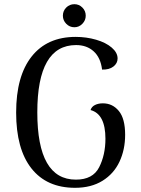

<svg xmlns="http://www.w3.org/2000/svg" viewBox="-20 -883 671 916"><path d="M57 -346Q57 -520 131 -613.5Q205 -707 341 -707Q392 -707 438.5 -693.5Q485 -680 513 -656Q541 -632 541 -604Q541 -581 521 -565.5Q501 -550 467 -551Q460 -608 427 -638Q394 -668 343 -668Q158 -668 158 -347Q158 -26 342 -26Q423 -26 453 -85Q483 -144 483 -221Q483 -339 412 -358Q417 -374 433 -382Q449 -390 471 -390Q517 -390 547 -353.5Q577 -317 577 -240Q577 -169 550 -111.5Q523 -54 469 -20.5Q415 13 338 13Q203 13 130 -79.5Q57 -172 57 -346ZM280 -808Q280 -831 296 -847Q312 -863 335 -863Q357 -863 373 -847Q389 -831 389 -808Q389 -786 373 -769.5Q357 -753 335 -753Q312 -753 296 -769.5Q280 -786 280 -808Z"/></svg>

Font: Arima Madurai Medium
Style: Regular
Weight: 500
Designer: Joana Correia and Natanael Gama
Foundry: NDISCOVER
Version: Version 1.020